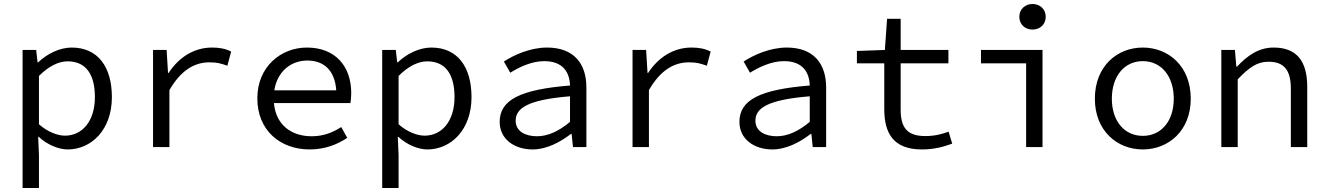

<svg xmlns="http://www.w3.org/2000/svg" viewBox="-20 -736 6640 961"><path d="M93 205H175V41L171 -51H174C217 -11 274 12 319 12C436 12 540 -85 540 -250C540 -401 470 -498 339 -498C279 -498 216 -467 171 -424H168L161 -486H93ZM305 -57C272 -57 221 -73 175 -114V-356C225 -406 275 -429 318 -429C415 -429 455 -357 455 -250C455 -130 392 -57 305 -57Z M746 0H828V-285C886 -386 955 -424 1028 -424C1066 -424 1084 -419 1118 -407L1137 -478C1107 -493 1077 -498 1041 -498C951 -498 875 -449 824 -371H821L814 -486H746Z M1530 12C1608 12 1670 -14 1718 -46L1688 -100C1644 -72 1598 -54 1540 -54C1439 -54 1361 -110 1351 -220H1734C1736 -233 1738 -251 1738 -270C1738 -407 1656 -498 1516 -498C1386 -498 1268 -402 1268 -244C1268 -82 1384 12 1530 12ZM1518 -433C1601 -433 1656 -384 1663 -284H1353C1368 -380 1438 -433 1518 -433Z M1893 205H1975V41L1971 -51H1974C2017 -11 2074 12 2119 12C2236 12 2340 -85 2340 -250C2340 -401 2270 -498 2139 -498C2079 -498 2016 -467 1971 -424H1968L1961 -486H1893ZM2105 -57C2072 -57 2021 -73 1975 -114V-356C2025 -406 2075 -429 2118 -429C2215 -429 2255 -357 2255 -250C2255 -130 2192 -57 2105 -57Z M2646 12C2715 12 2784 -24 2838 -66H2841L2848 0H2915V-298C2915 -419 2851 -498 2718 -498C2633 -498 2551 -460 2502 -428L2534 -372C2579 -400 2641 -430 2704 -430C2798 -430 2831 -374 2833 -308C2582 -288 2481 -235 2481 -126C2481 -39 2555 12 2646 12ZM2668 -54C2612 -54 2561 -77 2561 -132C2561 -196 2625 -237 2833 -254V-126C2778 -80 2723 -54 2668 -54Z M3146 0H3228V-285C3286 -386 3355 -424 3428 -424C3466 -424 3484 -419 3518 -407L3537 -478C3507 -493 3477 -498 3441 -498C3351 -498 3275 -449 3224 -371H3221L3214 -486H3146Z M3846 12C3915 12 3984 -24 4038 -66H4041L4048 0H4115V-298C4115 -419 4051 -498 3918 -498C3833 -498 3751 -460 3702 -428L3734 -372C3779 -400 3841 -430 3904 -430C3998 -430 4031 -374 4033 -308C3782 -288 3681 -235 3681 -126C3681 -39 3755 12 3846 12ZM3868 -54C3812 -54 3761 -77 3761 -132C3761 -196 3825 -237 4033 -254V-126C3978 -80 3923 -54 3868 -54Z M4594 12C4655 12 4702 -1 4746 -17L4728 -77C4693 -64 4657 -55 4611 -55C4517 -55 4488 -101 4488 -188V-419H4727V-486H4488V-642H4420L4409 -486L4269 -481V-419H4406V-189C4406 -69 4452 12 4594 12Z M5116 0H5198V-486H4890V-419H5116ZM5148 -588C5185 -588 5214 -613 5214 -652C5214 -690 5185 -716 5148 -716C5111 -716 5082 -690 5082 -652C5082 -613 5111 -588 5148 -588Z M5700 12C5828 12 5940 -81 5940 -242C5940 -405 5828 -498 5700 -498C5572 -498 5460 -405 5460 -242C5460 -81 5572 12 5700 12ZM5700 -56C5607 -56 5545 -131 5545 -242C5545 -354 5607 -430 5700 -430C5793 -430 5855 -354 5855 -242C5855 -131 5793 -56 5700 -56Z M6093 0H6175V-339C6232 -398 6271 -427 6329 -427C6409 -427 6441 -383 6441 -291V0H6523V-302C6523 -430 6470 -498 6355 -498C6279 -498 6223 -457 6172 -403H6168L6161 -486H6093Z"/></svg>

Font: Hasklig
Style: Regular
Weight: 400
Monospace: yes
Designer: Paul D. Hunt, Teo Tuominen
Foundry: Adobe Systems Incorporated
Version: Version 2.030;PS 1.0;hotconv 16.6.51;makeotf.lib2.5.65220